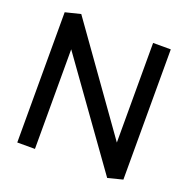

<svg xmlns="http://www.w3.org/2000/svg" viewBox="-155 -1037 1175 1200"><g transform="rotate(20 432.5 -437.0)"><path d="M198.8 -662.5V0H81.2V-866.2L182.5 -891.2L666.2 -212.5V-875H783.8V-8.8L685 16.2Z"/></g></svg>

Font: Abordage
Style: Regular
Weight: 400
Designer: Ange Degheest & Eugénie Bidaut
Foundry: Velvetyne Type Foundry
Version: Version 1.000;FEAKit 1.0